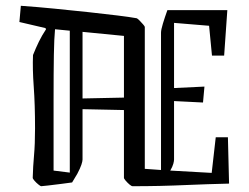

<svg xmlns="http://www.w3.org/2000/svg" viewBox="-20 -634 861 663"><path d="M94 -444Q104 -469 114.5 -490.5Q125 -512 139 -533L137 -537L47 -558L52 -614Q109 -610 169.5 -604Q230 -598 286 -592Q342 -586 386 -580.5Q430 -575 452 -571Q455 -570 461.5 -563.5Q468 -557 474 -550Q480 -543 480 -541V-51L536 -47V-521Q536 -531 542.5 -552.5Q549 -574 558 -599H765L754 -442H712L702 -545L581 -555V-330L686 -335L681 -280L581 -285V-83Q581 -78 578.5 -68.5Q576 -59 568 -45L711 -37L725 -160H767L771 0Q690 2 633.5 4.5Q577 7 531.5 8Q486 9 438 9Q434 9 427 3Q420 -3 414 -10Q408 -17 408 -20V-254L265 -257V-83Q265 -77 261 -65Q257 -53 247 -34L229 -4Q216 -2 191.5 1Q167 4 146.5 6.5Q126 9 122 9Q120 9 112.5 3Q105 -3 99 -10Q93 -17 93 -20Q94 -59 97.5 -97.5Q101 -136 101 -191Q101 -273 96.5 -334.5Q92 -396 94 -444ZM165 -45 221 -38V-528L170 -533Q167 -502 166 -444Q165 -386 165 -289.5Q165 -193 165 -45ZM408 -510 265 -524V-294L408 -297Z"/></svg>

Font: Grenze Gotisch Light
Style: Regular
Weight: 300
Designer: Renata Polastri
Foundry: Omnibus-Type
Version: Version 1.001